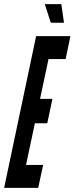

<svg xmlns="http://www.w3.org/2000/svg" viewBox="-52 -910 361 930"><path d="M165 -890 194 -800H258L245 -890ZM-32 0H133L157 -111H74L117 -313H177L202 -431H142L183 -624H266L289 -735H123Z"/></svg>

Font: League Gothic Condensed Italic
Style: Regular
Weight: 400
Width: 3
Designer: Tyler Finck
Foundry: The League of Moveable Type
Version: Version 1.001;PS 001.001;hotconv 1.0.56;makeotf.lib2.0.21325